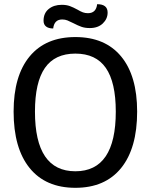

<svg xmlns="http://www.w3.org/2000/svg" viewBox="-20 -887 720 917"><path d="M45 -354Q45 -525 121.5 -617.5Q198 -710 340 -710Q482 -710 558.5 -617.5Q635 -525 635 -354Q635 -179 558.5 -84.5Q482 10 340 10Q198 10 121.5 -84.5Q45 -179 45 -354ZM533 -354Q533 -494 485.5 -562.5Q438 -631 340 -631Q242 -631 194.5 -562.5Q147 -494 147 -354Q147 -69 340 -69Q533 -69 533 -354ZM188 -788Q188 -824 212.5 -844Q237 -864 275 -864Q297 -864 313.5 -858Q330 -852 350 -841Q365 -832 376 -828Q387 -824 400 -824Q439 -824 444 -867Q494 -867 494 -827Q494 -797 471 -775Q448 -753 409 -753Q386 -753 369 -759Q352 -765 331 -776Q313 -785 302 -789.5Q291 -794 277 -794Q239 -794 234 -751Q212 -751 200 -760.5Q188 -770 188 -788Z"/></svg>

Font: Krub Medium
Style: Regular
Weight: 500
Designer: Ekaluck Peanpanawate
Foundry: Cadson Demak Co.,Ltd.
Version: Version 1.000; ttfautohint (v1.6)